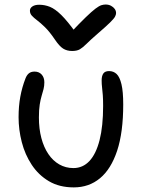

<svg xmlns="http://www.w3.org/2000/svg" viewBox="-20 -803 618 833"><path d="M300.2 10Q237.6 10 192.4 -16.7Q147.2 -43.4 117.8 -87.8Q88.4 -132.2 74.5 -186.3Q60.6 -240.4 60.6 -294.4Q60.6 -342.2 68.1 -383.2Q75.6 -424.2 90.4 -462.4Q96 -477.2 105.3 -484.8Q114.6 -492.4 130 -492.4Q149.2 -492.4 160.8 -479.6Q172.4 -466.8 172.4 -445.8Q172.4 -430 168.9 -416.4Q165.4 -402.8 160.6 -387Q155.8 -371.2 152.3 -349.1Q148.8 -327 148.8 -293Q148.8 -244.4 159.4 -204.2Q170 -164 189.7 -134.8Q209.4 -105.6 237.2 -89.7Q265 -73.8 298.4 -73.8Q339.4 -73.8 368.1 -104.5Q396.8 -135.2 412.1 -195.3Q427.4 -255.4 427.4 -343.6Q427.4 -371.6 426 -390.4Q424.6 -409.2 422.8 -423.7Q421 -438.2 421 -454.2Q421 -473.6 428.3 -484.1Q435.6 -494.6 453.2 -494.6Q472.6 -494.6 486 -481.9Q499.4 -469.2 507 -437.5Q514.6 -405.8 514.6 -349.8Q514.6 -228.6 488.2 -149Q461.8 -69.4 413.9 -29.7Q366 10 300.2 10ZM438.2 -783.4Q451.4 -783.4 461.7 -777.9Q472 -772.4 477.8 -764.2Q483.6 -756 483.6 -746.2Q483.6 -739.4 479 -730.7Q474.4 -722 457.1 -705Q439.8 -688 402.4 -655.8Q372 -629.4 355.6 -613Q339.2 -596.6 326.6 -589.2Q314 -581.8 293 -581.8Q270.2 -581.8 253.7 -592.3Q237.2 -602.8 217.6 -632.2Q194.8 -665.8 175.2 -684.9Q155.6 -704 140.9 -715Q126.2 -726 118 -735.2Q109.8 -744.4 109.8 -756.6Q109.8 -768 120.7 -775.2Q131.6 -782.4 150 -782.4Q174.2 -782.4 196.7 -773.3Q219.2 -764.2 246.1 -737.8Q273 -711.4 311.2 -658L283 -657.6Q325.6 -702.6 352.2 -728.3Q378.8 -754 394.6 -765.8Q410.4 -777.6 420 -780.5Q429.6 -783.4 438.2 -783.4Z"/></svg>

Font: Shantell Sans Light
Style: Regular
Weight: 300
Designer: Stephen Nixon, Anya Danilova, Shantell Martin
Foundry: Arrow Type
Version: Version 1.011;[c5ecc13dd]